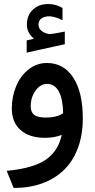

<svg xmlns="http://www.w3.org/2000/svg" viewBox="-20 -681 469 952"><path d="M148.4 -489.3Q113.3 -517.6 113.3 -559.1Q113.3 -604.5 142.6 -632.8Q171.9 -661.1 220.2 -661.1Q238.3 -661.1 255.9 -656.2Q273.4 -651.4 289.1 -642.1L290 -641.1V-640.1V-584V-581.1L287.1 -582Q274.9 -587.9 267.3 -590.8Q259.8 -593.8 247.6 -596.9Q235.4 -600.1 224.1 -600.1Q201.7 -600.1 186.3 -590.1Q170.9 -580.1 170.9 -559.1Q170.9 -554.7 171.9 -550.3Q172.9 -545.9 174.6 -542.2Q176.3 -538.6 179.2 -534.9Q182.1 -531.2 186 -528.1Q189.9 -524.9 194.6 -522.2Q199.2 -519.5 204.8 -517.3Q210.4 -515.1 217.3 -513.2Q219.2 -512.7 221.4 -512.5Q223.6 -512.2 227.5 -512.2Q233.4 -512.2 244.1 -513.9Q254.9 -515.6 271.5 -518.8Q288.1 -522 298.8 -523.9L301.3 -524.4V-522V-463.4V-461.9L299.8 -461.4Q278.3 -456.5 241 -448.5Q203.6 -440.4 172.6 -433.6Q141.6 -426.8 114.7 -420.4L112.3 -419.4V-421.9V-479V-480.5L113.8 -481Q118.7 -481.9 125 -483.4Q131.3 -484.9 137.7 -486.3Q144 -487.8 148.4 -489.3ZM213.4 -265.1Q180.7 -265.1 156.5 -231.9Q132.3 -198.7 132.3 -154.3Q132.3 -125 149.2 -111.6Q166 -98.1 208 -98.1Q261.2 -98.1 293 -119.6Q292 -189 271.7 -227.1Q251.5 -265.1 213.4 -265.1ZM212.9 -368.7Q295.9 -368.7 343.3 -296.1Q390.6 -223.6 390.6 -93.8Q390.6 -11.7 366 53.7Q341.3 119.1 296.4 162.4Q251.5 205.6 188.7 228.3Q126 251 49.3 251H47.9L44.9 244.6L18.1 178.2L13.2 166Q65.4 161.1 106 151.6Q146.5 142.1 177.2 127.7Q208 113.3 229.7 92.5Q251.5 71.8 265.1 46.1Q278.8 20.5 286.1 -12.2Q249.5 2.4 203.1 2.4Q125.5 2.4 82 -36.1Q38.6 -74.7 38.6 -143.1Q38.6 -202.1 60.1 -253.7Q81.5 -305.2 121.8 -336.9Q162.1 -368.7 212.9 -368.7Z"/></svg>

Font: Samim Medium FD
Style: Medium-FD
Weight: 500
Foundry: DejaVu fonts team - Redesigned by Saber Rastikerdar
Version: Version 4.0.5